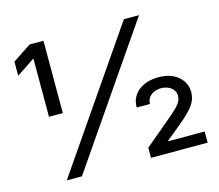

<svg xmlns="http://www.w3.org/2000/svg" viewBox="-103 -859 1132 991"><g transform="rotate(-15 463.0 -363.5)"><path d="M582.4 -269.9Q582.4 -301.5 594.8 -324.4Q607.2 -347.3 628 -362.4Q648.8 -377.5 675.4 -384.8Q702.1 -392 730.1 -392Q796.5 -392 835.6 -358.3Q875 -324.2 875 -274.1Q875 -235.8 851.6 -204.2Q839.8 -188.2 820.1 -168.7Q800.4 -149.1 772.7 -126.4L694.6 -62.5V-59.7H889.2V0H586.6V-54L738.6 -181.8Q755.7 -196.4 768.1 -208.3Q780.5 -220.2 788.5 -230.6Q796.5 -241.1 800.2 -251.2Q804 -261.4 804 -272.7Q804 -288.4 797.4 -299.9Q790.8 -311.4 780.2 -318.9Q769.5 -326.3 756 -330.1Q742.5 -333.8 728.7 -333.8Q714.5 -333.8 700.8 -329.7Q687.1 -325.6 676.7 -317.6Q666.2 -309.7 659.8 -297.8Q653.4 -285.9 653.4 -269.9ZM136.4 0 636.4 -727.3H717.3L217.3 0ZM132.8 -727.3H206.7V-340.9H132.8V-649.9H129.3L34.1 -586.6V-661.9Z"/></g></svg>

Font: Inter P
Style: Regular
Weight: 400
Designer: Rasmus Andersson
Foundry: rsms
Version: Version 3.018;git-588b23468